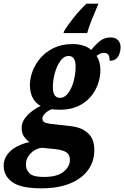

<svg xmlns="http://www.w3.org/2000/svg" viewBox="-84 -786 677 1046"><path d="M265 -616Q284 -648 317.5 -690Q351 -732 387 -766H452L447 -753Q432 -718 416.5 -680Q401 -642 391 -606H262ZM142 240Q30 240 -17 206Q-64 172 -64 117Q-64 82 -44 55.5Q-24 29 8.5 12Q41 -5 77 -12Q61 -22 47.5 -41Q34 -60 34 -88Q34 -123 61 -153.5Q88 -184 137 -209Q79 -242 79 -324Q79 -360 93.5 -398.5Q108 -437 137 -470.5Q166 -504 209.5 -525Q253 -546 311 -546Q341 -546 367.5 -538.5Q394 -531 413 -514Q435 -542 460 -562Q485 -582 518 -582Q546 -582 559.5 -566.5Q573 -551 573 -529Q573 -513 567.5 -495.5Q562 -478 549.5 -466.5Q537 -455 513 -455Q515 -498 483 -498Q470 -498 461 -493.5Q452 -489 442 -482Q463 -450 463 -405Q463 -368 450 -329.5Q437 -291 410 -259Q383 -227 341 -207.5Q299 -188 242 -188Q230 -188 218 -189Q206 -190 197 -191Q175 -182 161 -167.5Q147 -153 147 -140Q147 -124 160.5 -118.5Q174 -113 195 -111L299 -99Q360 -93 395 -61Q430 -29 430 32Q430 93 396 140Q362 187 297.5 213.5Q233 240 142 240ZM242 -253Q269 -253 288.5 -280Q308 -307 318 -346.5Q328 -386 328 -423Q328 -481 290 -481Q264 -481 244.5 -453.5Q225 -426 214.5 -387Q204 -348 204 -313Q204 -281 214 -267Q224 -253 242 -253ZM155 178Q228 178 262.5 149.5Q297 121 297 85Q297 58 278.5 44.5Q260 31 214 26L142 19Q106 25 81.5 51Q57 77 57 111Q57 138 76.5 158Q96 178 155 178Z"/></svg>

Font: Noto Serif Condensed ExtraBold
Style: Italic
Weight: 800
Width: 3
Italic angle: -12°
Designer: Monotype Design Team
Foundry: Monotype Imaging Inc.
Version: Version 2.014; ttfautohint (v1.8.4.7-5d5b)